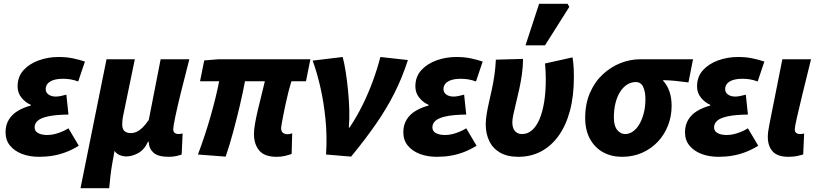

<svg xmlns="http://www.w3.org/2000/svg" viewBox="-20 -808 4281 1004"><path d="M184 12Q135 12 95.5 -3Q56 -18 32.5 -46.5Q9 -75 9 -116Q9 -154 26 -182Q43 -210 73 -228Q103 -246 141 -256V-260Q114 -271 93 -296.5Q72 -322 72 -356Q72 -407 103 -441Q134 -475 183 -492.5Q232 -510 287 -510Q327 -510 361 -503Q395 -496 424 -486L389 -382Q367 -390 348.5 -393Q330 -396 310 -396Q280 -396 260 -389.5Q240 -383 229.5 -371Q219 -359 219 -342Q219 -324 234 -313.5Q249 -303 272 -303Q284 -303 298 -306Q312 -309 327 -313L338 -209Q270 -208 231.5 -199.5Q193 -191 177 -176.5Q161 -162 161 -142Q161 -122 179.5 -112Q198 -102 228 -102Q246 -102 264.5 -106.5Q283 -111 301.5 -118.5Q320 -126 338 -137L392 -46Q358 -25 325 -12.5Q292 0 257.5 6Q223 12 184 12Z M401 176 537 -498H685L625 -208Q622 -195 620.5 -180.5Q619 -166 619 -159Q619 -133 631 -122.5Q643 -112 664 -112Q680 -112 695 -119Q710 -126 725.5 -141Q741 -156 758 -181L820 -498H970Q944 -398 925 -320.5Q906 -243 896 -194.5Q886 -146 886 -134Q886 -118 894 -112.5Q902 -107 912 -107Q917 -107 923 -108Q929 -109 935 -110L930 0Q919 4 902 8Q885 12 862 12Q808 12 784 -8.5Q760 -29 758 -62Q758 -63 758 -64Q758 -65 758 -67H754Q734 -24 702 -7Q670 10 641 10Q624 10 607 3.5Q590 -3 579 -19Q572 17 566.5 49.5Q561 82 557.5 112.5Q554 143 551 176Z M1427 12Q1363 12 1335.5 -21Q1308 -54 1308 -108Q1308 -129 1313.5 -161Q1319 -193 1328 -231.5Q1337 -270 1347 -309Q1357 -348 1365 -383H1261Q1250 -323 1234 -255.5Q1218 -188 1199.5 -119Q1181 -50 1160 11L1015 0Q1053 -101 1081.5 -201Q1110 -301 1126 -383H1026L1048 -492L1121 -498H1603L1580 -383H1504Q1495 -354 1487 -322.5Q1479 -291 1472.5 -260Q1466 -229 1461 -203.5Q1456 -178 1453 -161Q1450 -144 1450 -139Q1450 -121 1459.5 -113.5Q1469 -106 1486 -106Q1491 -106 1496 -107.5Q1501 -109 1508 -111L1505 -3Q1491 2 1471 7Q1451 12 1427 12Z M1685 0Q1691 -95 1682 -185Q1673 -275 1655 -353Q1637 -431 1615 -491L1772 -510Q1781 -476 1788 -430.5Q1795 -385 1800 -334.5Q1805 -284 1806.5 -234Q1808 -184 1804 -141H1808Q1846 -198 1876.5 -260Q1907 -322 1930 -385Q1953 -448 1969 -510L2113 -494Q2083 -401 2042 -320Q2001 -239 1945.5 -159Q1890 -79 1816 11Z M2264 12Q2215 12 2175.5 -3Q2136 -18 2112.5 -46.5Q2089 -75 2089 -116Q2089 -154 2106 -182Q2123 -210 2153 -228Q2183 -246 2221 -256V-260Q2194 -271 2173 -296.5Q2152 -322 2152 -356Q2152 -407 2183 -441Q2214 -475 2263 -492.5Q2312 -510 2367 -510Q2407 -510 2441 -503Q2475 -496 2504 -486L2469 -382Q2447 -390 2428.5 -393Q2410 -396 2390 -396Q2360 -396 2340 -389.5Q2320 -383 2309.5 -371Q2299 -359 2299 -342Q2299 -324 2314 -313.5Q2329 -303 2352 -303Q2364 -303 2378 -306Q2392 -309 2407 -313L2418 -209Q2350 -208 2311.5 -199.5Q2273 -191 2257 -176.5Q2241 -162 2241 -142Q2241 -122 2259.5 -112Q2278 -102 2308 -102Q2326 -102 2344.5 -106.5Q2363 -111 2381.5 -118.5Q2400 -126 2418 -137L2472 -46Q2438 -25 2405 -12.5Q2372 0 2337.5 6Q2303 12 2264 12Z M2691 12Q2632 12 2594 -10.5Q2556 -33 2538 -71.5Q2520 -110 2520 -157Q2520 -181 2524.5 -209.5Q2529 -238 2536.5 -271Q2544 -304 2552 -340.5Q2560 -377 2565.5 -416Q2571 -455 2573 -496L2715 -500Q2715 -462 2709.5 -422Q2704 -382 2695.5 -343Q2687 -304 2678.5 -270Q2670 -236 2664.5 -209.5Q2659 -183 2659 -169Q2659 -138 2673 -122.5Q2687 -107 2710 -107Q2739 -107 2762 -127Q2785 -147 2801 -184.5Q2817 -222 2825.5 -274.5Q2834 -327 2834 -392Q2834 -412 2833 -434.5Q2832 -457 2830 -476L2974 -508Q2979 -472 2980 -449Q2981 -426 2981 -406Q2981 -305 2960 -227.5Q2939 -150 2900 -96.5Q2861 -43 2808 -15.5Q2755 12 2691 12ZM2728 -571 2799 -788H2948L2957 -772L2830 -571Z M3233 12Q3178 12 3134.5 -11.5Q3091 -35 3065.5 -81Q3040 -127 3040 -191Q3040 -265 3065 -322.5Q3090 -380 3132 -419Q3174 -458 3224.5 -478Q3275 -498 3327 -498H3604L3580 -377Q3543 -382 3512.5 -385Q3482 -388 3448 -389V-385Q3469 -363 3480.5 -330Q3492 -297 3492 -254Q3492 -200 3473 -151.5Q3454 -103 3419.5 -66.5Q3385 -30 3337.5 -9Q3290 12 3233 12ZM3249 -107Q3270 -107 3289 -120Q3308 -133 3322.5 -157Q3337 -181 3346 -215Q3355 -249 3355 -290Q3355 -329 3343 -354Q3331 -379 3305 -379Q3280 -379 3259 -365.5Q3238 -352 3222.5 -327.5Q3207 -303 3198.5 -269Q3190 -235 3190 -193Q3190 -150 3207.5 -128.5Q3225 -107 3249 -107Z M3737 12Q3688 12 3648.5 -3Q3609 -18 3585.5 -46.5Q3562 -75 3562 -116Q3562 -154 3579 -182Q3596 -210 3626 -228Q3656 -246 3694 -256V-260Q3667 -271 3646 -296.5Q3625 -322 3625 -356Q3625 -407 3656 -441Q3687 -475 3736 -492.5Q3785 -510 3840 -510Q3880 -510 3914 -503Q3948 -496 3977 -486L3942 -382Q3920 -390 3901.5 -393Q3883 -396 3863 -396Q3833 -396 3813 -389.5Q3793 -383 3782.5 -371Q3772 -359 3772 -342Q3772 -324 3787 -313.5Q3802 -303 3825 -303Q3837 -303 3851 -306Q3865 -309 3880 -313L3891 -209Q3823 -208 3784.5 -199.5Q3746 -191 3730 -176.5Q3714 -162 3714 -142Q3714 -122 3732.5 -112Q3751 -102 3781 -102Q3799 -102 3817.5 -106.5Q3836 -111 3854.5 -118.5Q3873 -126 3891 -137L3945 -46Q3911 -25 3878 -12.5Q3845 0 3810.5 6Q3776 12 3737 12Z M4103 12Q4046 12 4020.5 -16Q3995 -44 3995 -92Q3995 -106 3997 -121Q3999 -136 4003 -156L4071 -498H4221Q4196 -397 4177 -319Q4158 -241 4147 -192.5Q4136 -144 4136 -132Q4136 -118 4144 -112.5Q4152 -107 4162 -107Q4166 -107 4172.5 -107.5Q4179 -108 4185 -110L4180 0Q4167 4 4147.5 8Q4128 12 4103 12Z"/></svg>

Font: Source Sans 3 ExtraBold
Style: Italic
Weight: 800
Italic angle: -11°
Version: Version 3.052;hotconv 1.1.0;makeotfexe 2.6.0